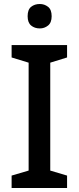

<svg xmlns="http://www.w3.org/2000/svg" viewBox="-20 -939 394 959"><path d="M315 0H38V-62L123 -87V-626L38 -652V-714H315V-652L231 -626V-87L315 -62ZM179 -919Q202 -919 220 -905Q238 -891 238 -858Q238 -826 220 -811.5Q202 -797 179 -797Q153 -797 135.5 -811.5Q118 -826 118 -858Q118 -891 135.5 -905Q153 -919 179 -919Z"/></svg>

Font: Noto Sans Cham Medium
Style: Regular
Weight: 500
Version: Version 2.002